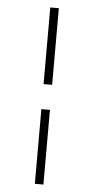

<svg xmlns="http://www.w3.org/2000/svg" viewBox="-56 -686 425 871"><g transform="rotate(5 156.5 -250.5)"><path d="M137 -303V-652H176V-303ZM137 151V-189H176V151Z"/></g></svg>

Font: Inconsolata ExtraCondensed Light
Style: Regular
Weight: 300
Width: 2
Monospace: yes
Designer: Raph Levien, Cyreal, Brenton Simpson
Foundry: Raph Levien, Cyreal, Google
Version: Version 3.100; ttfautohint (v1.8.4.7-5d5b)